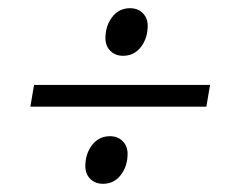

<svg xmlns="http://www.w3.org/2000/svg" viewBox="-20 -519 570 468"><path d="M237 -426Q237 -456 253.5 -477.5Q270 -499 297 -499Q316 -499 328 -487Q340 -475 340 -456Q340 -426 323.5 -404.5Q307 -383 280 -383Q261 -383 249 -395Q237 -407 237 -426ZM63 -312H492L483 -259H54ZM188 -114Q188 -144 204.5 -165.5Q221 -187 248 -187Q267 -187 279 -175Q291 -163 291 -144Q291 -114 274.5 -92.5Q258 -71 231 -71Q212 -71 200 -83Q188 -95 188 -114Z"/></svg>

Font: Caladea
Style: Italic
Weight: 400
Italic angle: -9°
Designer: Carolina Giovagnoli and Andres Torresi
Foundry: Carolina Giovagnoli & Andres Torresi
Version: Version 1.001